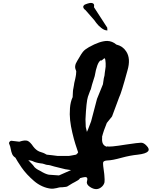

<svg xmlns="http://www.w3.org/2000/svg" viewBox="-20 -1262 1052 1332"><path d="M726 -1050Q726 -1048 725 -1051H726ZM573 -1192Q564 -1198 560.5 -1204.5Q557 -1211 557.5 -1215.5Q558 -1220 560.5 -1223Q563 -1226 565.5 -1228L568 -1230Q604 -1245 618.5 -1241Q633 -1237 633 -1225L632 -1212L724 -1070Q724 -1055 725 -1051Q706 -1050 683.5 -1067.5Q661 -1085 648 -1103L635 -1121ZM995 -253Q1047 -202 936 -189Q883 -184 821 -167Q760 -150 727 -149H725Q698 -147 695.5 -135Q693 -123 703 -57Q703 -51 704 -46Q707 -13 705 2Q702 17 690 30Q653 68 603 34Q577 16 583.5 -5Q590 -26 580 -32Q573 -37 535 -26L532 -21Q526 -13 499 1Q486 7 482 10L446 32L439 34L413 37Q394 37 388 39Q377 43 348 47Q341 47 335 47Q304 44 273 30Q242 16 216 -6.5Q190 -29 168.5 -52Q147 -75 129 -101Q111 -127 102.5 -141.5Q94 -156 87 -168Q71 -178 64.5 -193Q58 -208 54.5 -228.5Q51 -249 45 -261Q40 -270 46 -278Q53 -287 63 -285L114 -279Q153 -292 171 -285Q189 -278 211 -245Q220 -233 231 -224Q242 -215 253 -210.5Q264 -206 281 -201L285 -199Q291 -197 300 -191L305 -189Q311 -189 342 -185Q376 -180 381 -180Q388 -180 414 -180Q452 -179 456 -180L470 -182Q506 -189 512 -190L509 -191Q518 -196 522 -205Q512 -234 502.5 -264Q493 -294 482 -340.5Q471 -387 466.5 -427.5Q462 -468 465.5 -512.5Q469 -557 484 -588L486 -628Q486 -635 490 -654Q493 -668 493 -671Q493 -679 502 -715L505 -730Q508 -742 509 -767Q509 -769 507 -774Q499 -791 502 -806Q504 -821 516 -840Q521 -848 529.5 -862.5Q538 -877 542.5 -884.5Q547 -892 554.5 -901.5Q562 -911 572.5 -919Q583 -927 597 -935Q674 -978 724 -978Q759 -977 787 -953Q832 -942 855 -906Q889 -856 864 -772Q821 -614 807 -588Q802 -577 781 -518Q764 -471 759 -459V-458L758 -456Q753 -447 749 -444Q743 -438 721 -409Q699 -357 687 -309L689 -310Q682 -254 722 -244L725 -247Q736 -240 853 -259Q940 -272 958.5 -272Q977 -272 995 -253ZM389 -45 473 -82 433 -88 356 -107Q323 -118 307 -118Q299 -119 287.5 -123.5Q276 -128 260 -129Q225 -134 207 -144Q202 -146 194.5 -148Q187 -150 181 -150L176 -151Q213 -114 218 -104Q220 -102 222.5 -99.5Q225 -97 229 -94Q233 -91 236 -89Q239 -87 246 -83Q253 -79 258 -77Q295 -54 319 -50ZM612 -420 653 -576 694 -677Q701 -730 705 -738Q705 -740 707 -757Q709 -777 711 -785Q714 -796 713 -824Q712 -852 706 -858Q706 -858 704.5 -857.5Q703 -857 699.5 -854.5Q696 -852 692 -848L684 -842L678 -843Q653 -828 637 -734Q613 -659 612 -650Q612 -645 605 -632Q596 -610 590 -591Q579 -558 573 -434L575 -381L583 -347Q586 -353 591 -365Z"/></svg>

Font: Beth Ellen
Style: Regular
Weight: 400
Designer: Alyson Diaz
Version: Version 2.000